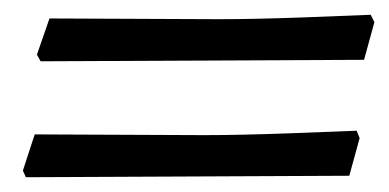

<svg xmlns="http://www.w3.org/2000/svg" viewBox="-20 -397 527 260"><path d="M473 -316 254 -315 35 -314 30 -323 47 -372 276 -371Q324 -371 392.5 -373.5Q461 -376 482 -377L487 -367ZM453 -159 235 -158 15 -157 11 -166 27 -215 256 -214Q304 -214 372.5 -216.5Q441 -219 463 -220L467 -210Z"/></svg>

Font: Alegreya SC
Style: Italic
Weight: 400
Italic angle: -7°
Designer: Juan Pablo del Peral
Foundry: Huerta Tipografica
Version: Version 2.007; ttfautohint (v1.6)